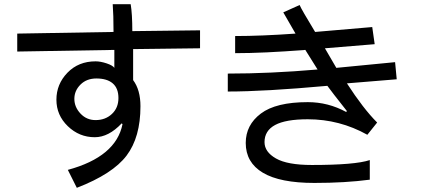

<svg xmlns="http://www.w3.org/2000/svg" viewBox="-20 -817 2040 919"><path d="M937.5 -585.9 617.2 -582V-433.6Q652.3 -386.7 652.3 -308.6Q652.3 -160.2 585.9 -72.3Q519.5 15.6 347.7 82L304.7 -3.9Q535.2 -66.4 566.4 -222.7L562.5 -226.6Q500 -160.2 433.6 -160.2Q359.4 -160.2 304.7 -212.9Q250 -265.6 250 -339.8Q250 -414.1 302.7 -468.8Q355.5 -523.4 437.5 -523.4Q460.9 -523.4 490.2 -513.7Q519.5 -503.9 527.3 -492.2V-578.1L62.5 -570.3V-656.2L523.4 -664.1Q523.4 -746.1 519.5 -796.9H605.5Q613.3 -750 613.3 -668L937.5 -671.9ZM335.9 -343.8Q335.9 -304.7 365.2 -273.4Q394.5 -242.2 437.5 -242.2Q484.4 -242.2 515.6 -271.5Q546.9 -300.8 546.9 -347.7Q546.9 -394.5 519.5 -418Q492.2 -441.4 441.4 -441.4Q394.5 -441.4 365.2 -412.1Q335.9 -382.8 335.9 -343.8Z M1878.9 -437.5 1640.6 -418Q1718.8 -296.9 1785.2 -230.5L1738.3 -171.9Q1605.5 -246.1 1453.1 -246.1Q1347.7 -246.1 1296.9 -218.8Q1246.1 -191.4 1246.1 -136.7Q1246.1 -89.8 1300.8 -58.6Q1355.5 -27.3 1472.7 -27.3Q1679.7 -27.3 1750 -50.8V43Q1632.8 58.6 1484.4 58.6Q1320.3 58.6 1238.3 9.8Q1156.2 -39.1 1156.2 -132.8Q1156.2 -218.8 1228.5 -273.4Q1300.8 -328.1 1453.1 -328.1Q1550.8 -328.1 1636.7 -281.2L1640.6 -285.2Q1566.4 -378.9 1546.9 -406.2Q1246.1 -378.9 1070.3 -378.9V-464.8Q1273.4 -464.8 1500 -484.4L1441.4 -578.1Q1242.2 -562.5 1105.5 -562.5V-644.5Q1230.5 -644.5 1394.5 -656.2L1335.9 -757.8L1414.1 -793Q1421.9 -773.4 1488.3 -664.1L1761.7 -687.5L1773.4 -605.5L1535.2 -585.9L1589.8 -492.2L1871.1 -519.5Z"/></svg>

Font: WenQuanYi Micro Hei Mono
Style: Regular
Weight: 400
Foundry: Ascender Corporation
Version: Version 0.2.0-beta